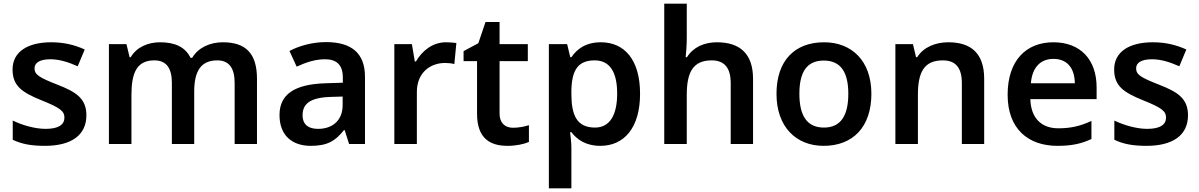

<svg xmlns="http://www.w3.org/2000/svg" viewBox="-20 -780 6496 1040"><path d="M448 -156C448 -248 389 -283 292 -321C193 -360 167 -375 167 -410C167 -441 197 -459 253 -459C303 -459 351 -443 401 -421L439 -512C381 -538 324 -551 257 -551C131 -551 48 -500 48 -404C48 -313 101 -279 204 -237C310 -195 329 -176 329 -143C329 -106 299 -82 227 -82C170 -82 100 -102 49 -127V-23C97 0 148 10 223 10C367 10 448 -48 448 -156Z M1187 -551C1121 -551 1056 -525 1021 -467H1012C984 -525 928 -551 847 -551C783 -551 721 -526 688 -470H682L665 -541H570V0H692V-266C692 -387 722 -453 816 -453C881 -453 911 -411 911 -331V0H1032V-284C1032 -393 1067 -453 1157 -453C1221 -453 1251 -411 1251 -331V0H1372V-353C1372 -492 1310 -551 1187 -551Z M1746 -552C1672 -552 1601 -532 1548 -504L1587 -419C1635 -441 1686 -459 1740 -459C1801 -459 1837 -431 1837 -360V-332L1744 -329C1575 -324 1494 -269 1494 -157C1494 -43 1566 10 1663 10C1753 10 1796 -16 1843 -75H1847L1871 0H1957V-364C1957 -492 1884 -552 1746 -552ZM1769 -255 1836 -257V-211C1836 -125 1778 -82 1703 -82C1653 -82 1619 -103 1619 -156C1619 -215 1656 -251 1769 -255Z M2396 -551C2322 -551 2266 -504 2233 -447H2227L2211 -541H2116V0H2238V-282C2238 -387 2311 -439 2391 -439C2406 -439 2428 -437 2441 -433L2452 -547C2438 -549 2414 -551 2396 -551Z M2759 -88C2716 -88 2686 -113 2686 -165V-449H2839V-541H2686V-661H2610L2571 -546L2491 -503V-449H2564V-164C2564 -28 2637 10 2729 10C2774 10 2818 1 2845 -11V-102C2820 -94 2789 -88 2759 -88Z M3235 -551C3152 -551 3105 -514 3075 -470H3069L3052 -541H2953V240H3075V20C3075 -6 3071 -39 3068 -64H3075C3105 -25 3152 10 3232 10C3360 10 3447 -87 3447 -272C3447 -457 3362 -551 3235 -551ZM3201 -453C3285 -453 3323 -387 3323 -273C3323 -160 3285 -89 3203 -89C3105 -89 3075 -155 3075 -272V-289C3077 -399 3110 -453 3201 -453Z M3700 -574V-760H3578V0H3700V-266C3700 -386 3732 -453 3835 -453C3905 -453 3938 -411 3938 -330V0H4059V-353C4059 -491 3986 -551 3863 -551C3795 -551 3735 -525 3701 -470H3694C3696 -490 3700 -533 3700 -574Z M4700 -272C4700 -451 4593 -551 4444 -551C4284 -551 4186 -451 4186 -272C4186 -92 4293 10 4441 10C4600 10 4700 -92 4700 -272ZM4310 -272C4310 -388 4349 -452 4442 -452C4535 -452 4575 -388 4575 -272C4575 -155 4535 -89 4443 -89C4350 -89 4310 -155 4310 -272Z M5117 -551C5049 -551 4983 -526 4948 -470H4942L4925 -541H4830V0H4952V-266C4952 -387 4984 -453 5087 -453C5158 -453 5190 -411 5190 -330V0H5311V-353C5311 -492 5239 -551 5117 -551Z M5686 -551C5537 -551 5438 -451 5438 -267C5438 -82 5549 10 5708 10C5787 10 5838 -2 5892 -27V-125C5834 -98 5782 -85 5713 -85C5619 -85 5564 -142 5561 -243H5920V-306C5920 -459 5831 -551 5686 -551ZM5686 -461C5765 -461 5801 -406 5802 -329H5564C5571 -415 5616 -461 5686 -461Z M6415 -156C6415 -248 6356 -283 6259 -321C6160 -360 6134 -375 6134 -410C6134 -441 6164 -459 6220 -459C6270 -459 6318 -443 6368 -421L6406 -512C6348 -538 6291 -551 6224 -551C6098 -551 6015 -500 6015 -404C6015 -313 6068 -279 6171 -237C6277 -195 6296 -176 6296 -143C6296 -106 6266 -82 6194 -82C6137 -82 6067 -102 6016 -127V-23C6064 0 6115 10 6190 10C6334 10 6415 -48 6415 -156Z"/></svg>

Font: Noto Sans Kayah Li SemiBold
Style: Regular
Weight: 600
Designer: Monotype Design Team, Sérgio Martins
Foundry: Monotype Imaging Inc.
Version: Version 2.002